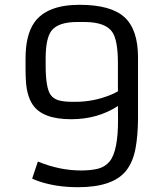

<svg xmlns="http://www.w3.org/2000/svg" viewBox="-20 -777 707 807"><path d="M139.2 -98.1Q230 -60.5 321.3 -60.5Q362.3 -60.5 391.8 -67.9Q421.4 -75.2 440.4 -98.1Q477.1 -142.1 476.1 -279.3L475.6 -331.5Q391.1 -275.9 278.8 -275.9Q158.2 -275.9 117.2 -337.4Q93.8 -373 89.4 -429.7Q87.4 -456.5 87.4 -485.4V-531.2Q87.4 -629.4 124 -682.1Q176.8 -756.8 314.5 -756.8Q446.8 -756.8 503.9 -704.1Q560.1 -651.9 560.1 -535.6V-277.8Q559.6 -205.6 549.3 -151.6Q539.1 -97.7 511.7 -61.5Q457 9.8 308.1 9.8Q216.8 9.8 144.5 -14.6Q125.5 -21 115.2 -26.4ZM297.9 -349.1Q372.1 -349.1 441.9 -377Q461.4 -384.8 475.6 -393.1V-511.2Q475.6 -607.9 452.1 -642.1Q423.3 -684.6 333.5 -684.6H305.7Q225.1 -684.6 196.8 -648.4Q171.9 -616.7 171.9 -530.8V-502.4Q171.9 -406.2 193.4 -377.4Q206.1 -360.8 227.8 -355Q249.5 -349.1 284.2 -349.1Z"/></svg>

Font: Armata
Style: Regular
Weight: 400
Designer: Viktoriya Grabowska
Foundry: Viktoriya Grabowska
Version: Version 1.003